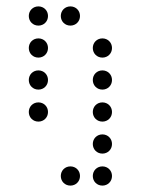

<svg xmlns="http://www.w3.org/2000/svg" viewBox="-20 -400 440 600"><path d="M100 -320C117 -320 130 -333 130 -350C130 -367 117 -380 100 -380C83 -380 70 -367 70 -350C70 -333 83 -320 100 -320ZM200 -320C217 -320 230 -333 230 -350C230 -367 217 -380 200 -380C183 -380 170 -367 170 -350C170 -333 183 -320 200 -320ZM100 -220C117 -220 130 -233 130 -250C130 -267 117 -280 100 -280C83 -280 70 -267 70 -250C70 -233 83 -220 100 -220ZM300 -220C317 -220 330 -233 330 -250C330 -267 317 -280 300 -280C283 -280 270 -267 270 -250C270 -233 283 -220 300 -220ZM100 -120C117 -120 130 -133 130 -150C130 -167 117 -180 100 -180C83 -180 70 -167 70 -150C70 -133 83 -120 100 -120ZM300 -120C317 -120 330 -133 330 -150C330 -167 317 -180 300 -180C283 -180 270 -167 270 -150C270 -133 283 -120 300 -120ZM100 -20C117 -20 130 -33 130 -50C130 -67 117 -80 100 -80C83 -80 70 -67 70 -50C70 -33 83 -20 100 -20ZM300 -20C317 -20 330 -33 330 -50C330 -67 317 -80 300 -80C283 -80 270 -67 270 -50C270 -33 283 -20 300 -20ZM300 80C317 80 330 67 330 50C330 33 317 20 300 20C283 20 270 33 270 50C270 67 283 80 300 80ZM200 180C217 180 230 167 230 150C230 133 217 120 200 120C183 120 170 133 170 150C170 167 183 180 200 180ZM300 180C317 180 330 167 330 150C330 133 317 120 300 120C283 120 270 133 270 150C270 167 283 180 300 180Z"/></svg>

Font: TINY 5x3 60
Style: Regular
Weight: 150
Designer: Jack Halten Fahnestock
Foundry: Velvetyne Type Foundry
Version: Version 1.002;hotconv 1.0.109;makeotfexe 2.5.65596